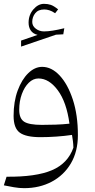

<svg xmlns="http://www.w3.org/2000/svg" viewBox="-20 -709 497 1000"><path d="M105.5 271Q80.1 271 52 266.1Q23.9 261.2 0 256.3L14.2 211.4Q167.5 212.9 250.5 177.5Q333.5 142.1 362.3 60.1Q361.8 41.5 359.9 26.6Q357.9 11.7 355 -6.3Q315.4 -0.5 273.2 2.4Q231 5.4 190.4 5.4Q115.2 5.4 83 -18.1Q50.8 -41.5 50.8 -105.5Q50.8 -179.7 72 -237.3Q93.3 -294.9 127.2 -327.9Q161.1 -360.8 199.7 -360.8Q248.5 -360.8 290.8 -315.7Q333 -270.5 359.4 -190.2Q385.7 -109.9 385.7 -4.9Q385.7 79.6 349.4 141.6Q313 203.6 249.5 237.3Q186 271 105.5 271ZM341.8 -64.9Q326.7 -177.2 281 -238.8Q235.4 -300.3 180.2 -300.3Q152.8 -300.3 130.1 -278.3Q107.4 -256.3 93.8 -219.2Q80.1 -182.1 80.1 -136.7Q80.1 -91.8 105.7 -75.2Q131.3 -58.6 198.2 -58.6Q231 -58.6 269 -59.8Q307.1 -61 341.8 -64.9ZM147.9 -594.7Q147.9 -573.7 166.5 -559.6Q185.1 -545.4 209.5 -545.4Q247.6 -545.4 314.9 -562L309.6 -530.3L271.5 -528.3L89.8 -466.3V-497.6L175.8 -527.3Q151.9 -533.2 140.4 -550Q128.9 -566.9 128.9 -590.8Q128.9 -631.3 153.8 -660.2Q178.7 -689 209 -689Q228.5 -689 244.1 -683.8Q259.8 -678.7 282.7 -660.2L267.1 -640.1Q250.5 -651.4 236.8 -655.5Q223.1 -659.7 210.4 -659.7Q179.2 -659.7 163.6 -640.1Q147.9 -620.6 147.9 -594.7Z"/></svg>

Font: Pinar DS1 Light
Style: Regular
Weight: 300
Designer: Amin Abedi
Version: Version 3.000